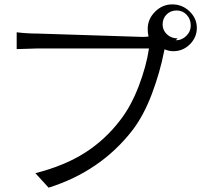

<svg xmlns="http://www.w3.org/2000/svg" viewBox="-20 -827 956 893"><path d="M806.6 -648.4C787.1 -648.4 770.5 -654.3 756.8 -667C743.2 -679.7 736.3 -695.3 736.3 -712.9C736.3 -731.4 742.2 -747.1 754.9 -759.8C767.6 -772.5 783.2 -778.3 801.8 -778.3C820.3 -778.3 835.9 -771.5 848.6 -757.8C861.3 -744.1 867.2 -727.5 867.2 -708C867.2 -689.5 860.4 -673.8 846.7 -660.2C833 -646.5 816.4 -639.6 796.9 -639.6ZM155.3 -670.9C122.1 -670.9 89.8 -672.9 57.6 -676.8V-598.6C108.4 -600.6 140.6 -601.6 154.3 -601.6H672.9C665 -547.9 649.4 -489.3 625 -425.8C600.6 -362.3 571.3 -308.6 537.1 -265.6C492.2 -207 438.5 -157.2 376 -117.2C313.5 -77.1 236.3 -44.9 144.5 -21.5L206.1 45.9C367.2 -4.9 497.1 -93.8 595.7 -220.7C630.9 -266.6 661.1 -323.2 686.5 -390.6C711.9 -458 730.5 -523.4 743.2 -587.9L745.1 -597.7C758.8 -591.8 772.5 -588.9 786.1 -588.9C816.4 -588.9 841.8 -599.6 863.3 -621.1C884.8 -642.6 895.5 -668 895.5 -697.3C895.5 -727.5 883.8 -752.9 861.3 -774.4C838.9 -795.9 812.5 -806.6 781.2 -806.6C750 -806.6 723.6 -794.9 701.2 -772.5C678.7 -750 667 -723.6 667 -692.4C667 -680.7 668 -668.9 670.9 -657.2C664.1 -656.2 655.3 -655.3 643.6 -655.3Z"/></svg>

Font: Gen Shin Gothic P Normal
Style: Regular
Weight: 300
Designer: [Source Han Sans]
Ryoko NISHIZUKA  (kana & ideographs); Paul D. Hunt (Latin, Greek & Cyrillic); Wenlong ZHANG  (bopomofo
Version: Version 1.002.20150607